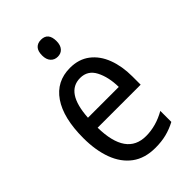

<svg xmlns="http://www.w3.org/2000/svg" viewBox="-225 -820 912 912"><g transform="rotate(-45 231.0 -364.0)"><path d="M238 -546Q297 -546 337.5 -515Q378 -484 398.5 -430Q419 -376 419 -308V-252H130Q133 -61 265 -61Q332 -61 397 -98V-24Q365 -7 331.5 1.5Q298 10 257 10Q186 10 139.5 -24.5Q93 -59 70 -121Q47 -183 47 -265Q47 -400 97 -473Q147 -546 238 -546ZM238 -478Q141 -478 131 -318H338Q337 -385 313 -431.5Q289 -478 238 -478ZM235 -738Q283 -738 283 -681Q283 -654 270 -639Q257 -624 235 -624Q213 -624 199.5 -639Q186 -654 186 -681Q186 -710 199 -724Q212 -738 235 -738Z"/></g></svg>

Font: Noto Sans Myanmar Condensed
Style: Regular
Weight: 400
Width: 3
Designer: Monotype Design Team
Foundry: Monotype Imaging Inc.
Version: Version 2.107; ttfautohint (v1.8.4.7-5d5b)